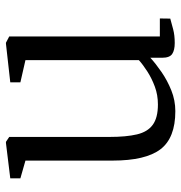

<svg xmlns="http://www.w3.org/2000/svg" viewBox="-2 -596 609 645"><g transform="rotate(-90 302.5 -273.5)"><path d="M480.5 9Q456.5 9 443.8 0.5Q431 -8 431 -33V-73Q411.5 -55 383.2 -35.5Q355 -16 321.5 -2.5Q288 11 251.5 11Q161.5 11 123.5 -39Q85.5 -89 85.5 -200V-492.5L26 -509.5V-543.5L144.5 -558H148.5L165 -547V-210.5Q165 -154 173.5 -118Q182 -82 205.8 -64.8Q229.5 -47.5 274 -47.5Q306 -47.5 333.8 -57.8Q361.5 -68 384.5 -82.8Q407.5 -97.5 423 -111.5V-492.5L348.5 -509.5V-543.5L478 -558H481.5L502.5 -547V-41H563L562.5 -6Q546 -1.5 526.2 3.8Q506.5 9 480.5 9Z"/></g></svg>

Font: Merriweather 36pt Light
Style: Regular
Weight: 300
Designer: Eben Sorkin
Foundry: Eben Sorkin
Version: Version 2.100